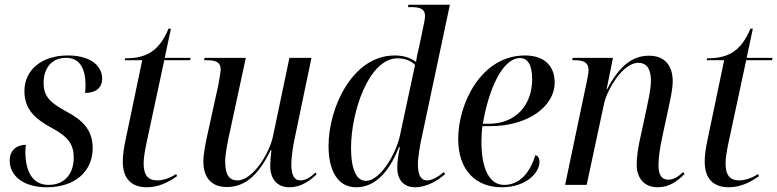

<svg xmlns="http://www.w3.org/2000/svg" viewBox="-20 -780 3279 810"><path d="M177 10C299 10 371 -59 371 -155C371 -232 328 -274 259 -310C194 -346 164 -371 164 -430C164 -488 194 -536 259 -536C318 -536 340 -489 341 -422C341 -411 340 -400 339 -388C382 -388 411 -407 411 -449C411 -496 370 -546 266 -546C155 -546 83 -484 83 -396C83 -318 129 -278 197 -241C266 -204 291 -173 291 -115C291 -44 250 0 185 0C118 0 88 -55 87 -137C87 -147 88 -158 89 -169C60 -169 21 -154 21 -103C21 -37 80 10 177 10Z M599 10C648 10 689 -10 727 -37L723 -46C700 -30 669 -19 644 -19C605 -19 586 -40 586 -91C586 -111 590 -139 599 -181L673 -526H782L784 -536H675L701 -659H691C651 -564 598 -534 508 -534L506 -526H580L510 -191C502 -155 498 -124 498 -98C498 -28 533 10 599 10Z M1201 10C1250 10 1289 -18 1316 -45L1311 -52C1288 -31 1270 -19 1247 -19C1220 -19 1209 -43 1209 -88C1209 -116 1217 -171 1224 -200L1294 -536H1201L1132 -207C1117 -132 1046 -19 982 -19C943 -19 930 -48 930 -100C930 -129 941 -187 950 -225L1017 -536H843L841 -526H852C888 -526 911 -519 911 -487C911 -475 905 -445 901 -421L856 -216C848 -180 838 -132 838 -99C838 -40 864 9 937 9C1020 9 1075 -50 1122 -147H1125C1122 -123 1120 -97 1120 -80C1120 -30 1145 10 1201 10Z M1483 10C1554 10 1617 -42 1663 -159H1667C1660 -125 1656 -97 1656 -73C1656 -20 1684 10 1732 10C1780 10 1829 -19 1858 -46L1852 -54C1830 -35 1804 -19 1782 -19C1755 -19 1743 -42 1743 -89C1743 -118 1754 -180 1761 -209L1878 -760H1703L1701 -750H1716C1753 -750 1773 -741 1773 -714C1773 -701 1770 -686 1766 -668L1748 -582C1743 -563 1738 -540 1735 -519C1712 -536 1683 -546 1645 -546C1466 -546 1366 -324 1366 -165C1366 -67 1400 10 1483 10ZM1524 -17C1488 -17 1461 -55 1461 -157C1461 -304 1534 -534 1658 -534C1688 -534 1717 -522 1731 -506L1667 -207C1650 -130 1584 -17 1524 -17Z M2096 10C2204 10 2256 -55 2256 -96C2256 -114 2249 -122 2239 -126C2216 -53 2174 0 2107 0C2045 0 2011 -66 2011 -184C2011 -204 2013 -233 2015 -248H2051C2204 -248 2320 -329 2320 -432C2320 -504 2274 -546 2195 -546C2009 -546 1913 -342 1913 -194C1913 -57 1992 10 2096 10ZM2043 -258H2017C2041 -401 2099 -535 2174 -535C2207 -535 2225 -505 2225 -446C2225 -336 2155 -258 2043 -258Z M2755 10C2804 10 2838 -16 2868 -46L2862 -54C2840 -33 2820 -22 2799 -22C2771 -22 2758 -43 2758 -82C2758 -115 2764 -154 2772 -193L2800 -323C2808 -360 2818 -404 2818 -438C2818 -494 2792 -545 2718 -545C2646 -545 2592 -500 2541 -403H2539L2566 -536H2396L2394 -526H2404C2440 -526 2463 -518 2463 -484C2463 -476 2460 -457 2456 -438L2364 0H2455L2528 -341C2540 -399 2606 -515 2673 -515C2720 -515 2726 -469 2726 -439C2726 -399 2712 -344 2707 -318L2685 -216C2672 -160 2666 -118 2666 -86C2666 -29 2697 10 2755 10Z M3054 10C3103 10 3144 -10 3182 -37L3178 -46C3155 -30 3124 -19 3099 -19C3060 -19 3041 -40 3041 -91C3041 -111 3045 -139 3054 -181L3128 -526H3237L3239 -536H3130L3156 -659H3146C3106 -564 3053 -534 2963 -534L2961 -526H3035L2965 -191C2957 -155 2953 -124 2953 -98C2953 -28 2988 10 3054 10Z"/></svg>

Font: Noto Serif Display SemiCondensed
Style: Italic
Weight: 400
Width: 4
Italic angle: -12°
Designer: Monotype Design Team
Foundry: Monotype Imaging Inc.
Version: Version 2.009